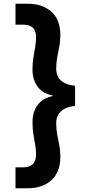

<svg xmlns="http://www.w3.org/2000/svg" viewBox="-20 -831 510 1028"><path d="M128 177H63V65H103Q138 65 155.5 48Q173 31 173 -4Q173 -30 168.5 -55.5Q164 -81 159 -110.5Q154 -140 154 -177Q154 -230 180.5 -267.5Q207 -305 263 -317V-319Q207 -331 180.5 -368Q154 -405 154 -458Q154 -495 159 -524.5Q164 -554 168.5 -580Q173 -606 173 -631Q173 -667 155.5 -683Q138 -699 103 -699H63V-811H128Q207 -811 255 -768.5Q303 -726 303 -643Q303 -610 297.5 -582Q292 -554 286.5 -525.5Q281 -497 281 -463Q281 -439 291 -419.5Q301 -400 323 -388Q345 -376 382 -372V-264Q345 -260 323 -247Q301 -234 291 -215Q281 -196 281 -172Q281 -138 286.5 -109.5Q292 -81 297.5 -53Q303 -25 303 8Q303 91 255 134Q207 177 128 177Z"/></svg>

Font: DM Sans 18pt
Style: Bold
Weight: 700
Designer: Colophon Foundry, Jonny Pinhorn
Foundry: Colophon Foundry
Version: Version 4.004;gftools[0.9.30]